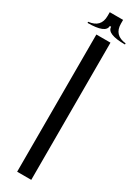

<svg xmlns="http://www.w3.org/2000/svg" viewBox="-285 -963 718 983"><g transform="rotate(30 74.5 -472.0)"><path d="M33.3 -811.1H116.7V0H33.3ZM67.8 -883.3H78.9Q78.9 -840 185.6 -840V-846.7Q114.4 -854.4 114.4 -922.2V-944.4H65.6ZM71.1 -883.3H82.2L84.4 -944.4H35.6V-922.2Q35.6 -854.4 -35.6 -846.7V-840Q71.1 -840 71.1 -883.3Z"/></g></svg>

Font: Le Murmure
Style: Regular
Weight: 600
Width: 2
Designer: Jeremy Landes, Alexander Slobzheninov (Cyrillic)
Foundry: Velvetyne Type Foundry
Version: Version 1.0